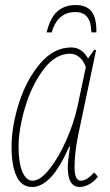

<svg xmlns="http://www.w3.org/2000/svg" viewBox="-20 -735 440 765"><path d="M26 -149Q26 -232 56 -325.5Q86 -419 140.5 -482.5Q195 -546 264 -546Q306 -546 331 -502L355 -536H363L293 -204Q277 -128 277 -69Q277 -15 302 -15Q326 -15 355 -48L370 -31Q355 -11 335 -0.5Q315 10 298 10Q250 10 250 -68Q250 -90 259 -151H256Q217 -64 181 -27Q145 10 108 10Q66 10 46 -32.5Q26 -75 26 -149ZM288 -307 322 -468Q313 -493 296.5 -507Q280 -521 259 -521Q201 -521 154 -459Q107 -397 80.5 -309Q54 -221 54 -149Q54 -87 69 -51Q84 -15 110 -15Q140 -15 176.5 -60.5Q213 -106 243.5 -175Q274 -244 288 -307ZM282 -715Q324 -715 344.5 -689.5Q365 -664 364 -606H344Q343 -687 281 -687Q209 -687 186 -606H166Q180 -665 209 -690Q238 -715 282 -715Z"/></svg>

Font: Noto Serif CondThin
Style: Italic
Weight: 250
Width: 3
Italic angle: -12°
Designer: Monotype Design Team
Foundry: Monotype Imaging Inc.
Version: Version 1.001